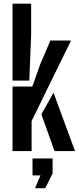

<svg xmlns="http://www.w3.org/2000/svg" viewBox="-20 -820 428 1042"><path d="M48 -382.5V-800H149V-631L139 -382.5ZM48 0V-350.5H155.5L198 -470.5L253.5 -600H365.5L151.5 -163V0ZM204.5 -199.5 270.5 -317 387 0H276ZM170 201.5 199.5 132H156.5V40H265.5V121.5L225.5 201.5Z"/></svg>

Font: Big Shoulders Stencil Display
Style: Bold
Weight: 700
Designer: Patric King
Foundry: XO Type Co
Version: Version 1.000